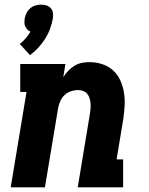

<svg xmlns="http://www.w3.org/2000/svg" viewBox="-20 -805 640 825"><path d="M109 -568 65 -616Q79 -627 90.5 -640.5Q102 -654 111 -669Q103 -672 97.5 -678Q92 -684 88.5 -691.5Q85 -699 85 -707.5Q85 -716 86 -725Q88 -737 94 -749Q100 -761 110 -769.5Q120 -778 132.5 -781.5Q145 -785 157 -785Q169 -785 180 -781.5Q191 -778 198.5 -769.5Q206 -761 207.5 -749Q209 -737 207 -725Q203 -703 195 -681Q187 -659 174 -638.5Q161 -618 144.5 -600Q128 -582 109 -568ZM26 0 94 -410H67V-530H261L252 -474Q262 -489 274 -501.5Q286 -514 301 -523Q316 -532 332.5 -535Q349 -538 365 -538Q394 -538 420.5 -529Q447 -520 466.5 -502Q486 -484 497 -459.5Q508 -435 512.5 -408Q517 -381 515.5 -352Q514 -323 510 -295L481 -120H509V0H314L366 -314Q368 -326 369 -337.5Q370 -349 369 -360.5Q368 -372 365 -382.5Q362 -393 355 -401.5Q348 -410 337.5 -414Q327 -418 315 -418Q300 -418 285 -413Q270 -408 258 -397Q246 -386 239.5 -371.5Q233 -357 230 -342L173 0Z"/></svg>

Font: Iosevka Curly Slab HvEx
Style: Italic
Weight: 900
Width: 7
Italic angle: -9°
Monospace: yes
Designer: Belleve Invis
Foundry: Belleve Invis
Version: Version 11.1.0; ttfautohint (v1.8.3)